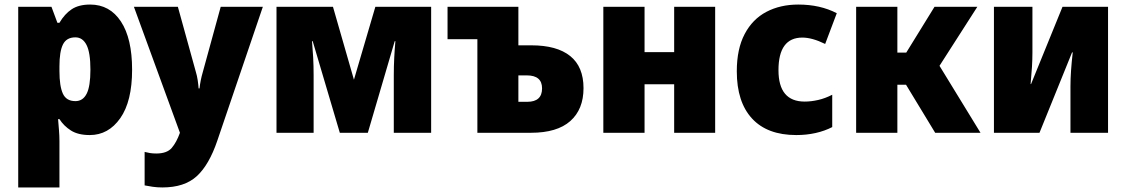

<svg xmlns="http://www.w3.org/2000/svg" viewBox="-20 -583 4945 843"><path d="M60 240V-553H206L232 -483H241Q264 -522 295 -542.5Q326 -563 376 -563Q462 -563 511 -488.5Q560 -414 560 -277Q560 -138 508 -64Q456 10 374 10Q323 10 291.5 -10Q260 -30 241 -60H235Q237 -35 239 -11Q241 13 241 37V240ZM311 -139Q344 -139 360.5 -171.5Q377 -204 377 -277Q377 -352 360 -385.5Q343 -419 311 -419Q272 -419 256.5 -388Q241 -357 241 -292V-271Q241 -205 256 -172Q271 -139 311 -139Z M693 240Q670 240 650 237Q630 234 615 231V84Q626 87 638.5 89Q651 91 666 91Q713 91 734 66.5Q755 42 770 0L568 -553H761L840 -267Q845 -251 848 -231Q851 -211 852 -195H856Q858 -213 861.5 -230.5Q865 -248 870 -265L949 -553H1134L934 35Q898 141 844 190.5Q790 240 693 240Z M1194 0V-553H1442L1534 -233L1628 -553H1873V0H1709V-254Q1709 -292 1711 -330.5Q1713 -369 1716 -402H1713L1595 0H1472L1353 -402H1350Q1353 -368 1355 -331Q1357 -294 1357 -251V0Z M2076 0V-411H1945V-553H2256V-384H2313Q2425 -384 2483.5 -337Q2542 -290 2542 -196Q2542 -103 2484 -51.5Q2426 0 2311 0ZM2256 -136H2295Q2360 -136 2360 -195Q2360 -252 2293 -252H2256Z M2629 0V-553H2810V-354H2940V-553H3120V0H2940V-213H2810V0Z M3476 10Q3349 10 3282 -62.5Q3215 -135 3215 -270Q3215 -368 3249.5 -433.5Q3284 -499 3345 -531Q3406 -563 3485 -563Q3581 -563 3654 -525L3603 -390Q3546 -418 3503 -418Q3398 -418 3398 -275Q3398 -137 3513 -137Q3541 -137 3572 -144Q3603 -151 3634 -167V-25Q3601 -8 3561 1Q3521 10 3476 10Z M3739 0V-553H3920V-352H3959L4083 -553H4271L4105 -294L4285 0H4086L3958 -211H3920V0Z M4344 0V-553H4513V-353Q4513 -322 4511 -289.5Q4509 -257 4505 -214H4507L4645 -553H4845V0H4680V-203Q4680 -236 4682.5 -272.5Q4685 -309 4690 -353H4687L4544 0Z"/></svg>

Font: Noto Sans SemiCondensed Black
Style: Regular
Weight: 900
Width: 4
Designer: Monotype Design Team
Foundry: Monotype Imaging Inc.
Version: Version 2.013; ttfautohint (v1.8.4.7-5d5b)